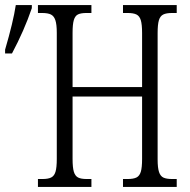

<svg xmlns="http://www.w3.org/2000/svg" viewBox="-66 -734 746 754"><path d="M83 -31H101Q123 -31 135 -37Q147 -43 152 -59.5Q157 -76 157 -110V-605Q157 -638 151.5 -654.5Q146 -671 134 -677Q122 -683 99 -683H83V-714H293V-683H274Q252 -683 240.5 -677.5Q229 -672 224 -655.5Q219 -639 219 -605V-392H492V-604Q492 -638 487 -654.5Q482 -671 470 -677Q458 -683 435 -683H417V-714H628V-683H610Q587 -683 575 -677Q563 -671 558 -654.5Q553 -638 553 -604V-108Q553 -75 558.5 -58.5Q564 -42 576 -36.5Q588 -31 610 -31H628V0H417V-31H435Q458 -31 470 -37Q482 -43 487 -59.5Q492 -76 492 -110V-355H219V-110Q219 -76 224 -59.5Q229 -43 240.5 -37Q252 -31 274 -31H293V0H83ZM-46 -539Q-14 -648 -4 -714H59V-702Q29 -614 -19 -524H-46Z"/></svg>

Font: Noto Serif CondLight
Style: Regular
Weight: 300
Width: 3
Designer: Monotype Design Team
Foundry: Monotype Imaging Inc.
Version: Version 1.001